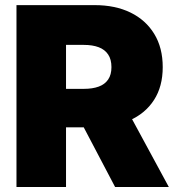

<svg xmlns="http://www.w3.org/2000/svg" viewBox="-20 -748 707 768"><path d="M45.9 0V-727.5H358.9Q440.9 -727.5 502 -697.8Q563 -668 596.9 -612.5Q630.9 -557.1 630.9 -479.5Q630.9 -401.9 595.9 -347.9Q561 -293.9 498.3 -266.4Q435.5 -238.8 351.6 -238.8H166V-392.6H315.4Q350.1 -392.6 374.8 -401.6Q399.4 -410.6 412.6 -429.9Q425.8 -449.2 425.8 -479.5Q425.8 -510.3 412.6 -530Q399.4 -549.8 374.8 -559.1Q350.1 -568.4 315.4 -568.4H244.1V0ZM440.4 0 265.1 -333.5H474.6L655.3 0Z"/></svg>

Font: Inter 16pt Black
Style: Regular
Weight: 900
Version: Version 4.001;git-66647c0bb